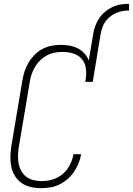

<svg xmlns="http://www.w3.org/2000/svg" viewBox="-20 -978 696 1006"><path d="M468 -798Q471 -820 479 -841.5Q487 -863 499.5 -882Q512 -901 530.5 -916.5Q549 -932 569.5 -941.5Q590 -951 612 -954.5Q634 -958 656 -958V-923Q639 -923 622 -920Q605 -917 588 -909.5Q571 -902 556.5 -890.5Q542 -879 531.5 -864Q521 -849 515.5 -832Q510 -815 507 -798ZM194 8Q167 8 141 2Q115 -4 94 -18.5Q73 -33 59 -55Q45 -77 39.5 -102.5Q34 -128 34.5 -155.5Q35 -183 39 -210L97 -555Q101 -579 108.5 -603Q116 -627 129 -649Q142 -671 160.5 -690Q179 -709 201.5 -721Q224 -733 249 -738Q274 -743 298 -743Q321 -743 344 -739Q367 -735 387 -725Q407 -715 422 -698.5Q437 -682 445 -661L468 -798H507L466 -549H427L429 -565Q434 -594 429.5 -622Q425 -650 407.5 -670Q390 -690 363 -698Q336 -706 307 -706Q287 -706 266 -702Q245 -698 226 -688Q207 -678 191 -662.5Q175 -647 164 -628.5Q153 -610 146 -590Q139 -570 136 -549L78 -204Q75 -183 74.5 -161Q74 -139 78 -119Q82 -99 92.5 -81Q103 -63 119 -51Q135 -39 156 -34Q177 -29 198 -29Q227 -29 255.5 -37.5Q284 -46 308 -66Q332 -86 346 -113.5Q360 -141 365 -170H405Q401 -146 391.5 -122.5Q382 -99 367.5 -77.5Q353 -56 333 -39Q313 -22 290.5 -11Q268 0 243 4Q218 8 194 8Z"/></svg>

Font: Iosevka Extralight Oblique
Style: Regular
Weight: 200
Italic angle: -9°
Monospace: yes
Designer: Belleve Invis
Foundry: Belleve Invis
Version: Version 32.5.0; ttfautohint (v1.8.4)